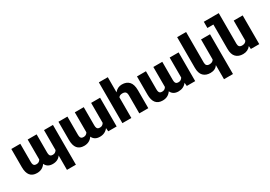

<svg xmlns="http://www.w3.org/2000/svg" viewBox="26 -1802 4304 3058"><g transform="rotate(-30 2178.0 -273.5)"><path d="M649.4 -160.6V-528.3H814V203.1H649.4V-62Q625.5 -26.4 588.6 -8.3Q551.8 9.8 503.4 9.8Q404.8 9.8 368.2 -69.8Q314.9 9.8 213.4 9.8Q48.8 9.8 48.3 -193.4V-528.3H213.4V-195.8Q213.4 -164.1 220.7 -147Q228 -129.9 241.5 -123.5Q254.9 -117.2 276.4 -117.2Q325.2 -117.2 349.6 -160.6L349.1 -528.3H513.7V-196.8Q513.7 -164.6 521 -147.2Q528.3 -129.9 542 -123.5Q555.7 -117.2 577.6 -117.2Q623.5 -117.2 649.4 -160.6Z M1516.1 -160.6V-528.3H1680.7V0H1526.4L1520.5 -62Q1465.8 9.8 1370.1 9.8Q1271.5 9.8 1234.9 -69.8Q1181.6 9.8 1080.1 9.8Q915.5 9.8 915 -193.4V-528.3H1080.1V-195.8Q1080.1 -164.1 1087.4 -147Q1094.7 -129.9 1108.2 -123.5Q1121.6 -117.2 1143.1 -117.2Q1191.9 -117.2 1216.3 -160.6L1215.8 -528.3H1380.4V-196.8Q1380.4 -164.6 1387.7 -147.2Q1395 -129.9 1408.7 -123.5Q1422.4 -117.2 1444.3 -117.2Q1490.2 -117.2 1516.1 -160.6Z M1950.7 -379.4V0H1786.1V-750H1950.7V-472.2Q2004.4 -538.1 2085.4 -538.1Q2168.5 -538.1 2215.3 -488.5Q2262.2 -439 2262.7 -330.6V0H2097.2V-329.1Q2097.2 -375 2078.6 -393.1Q2060.1 -411.1 2022 -411.1Q1972.2 -411.1 1950.7 -379.4Z M2960.4 -160.6V-528.3H3125V0H2970.7L2964.8 -62Q2910.2 9.8 2814.5 9.8Q2715.8 9.8 2679.2 -69.8Q2626 9.8 2524.4 9.8Q2359.9 9.8 2359.4 -193.4V-528.3H2524.4V-195.8Q2524.4 -164.1 2531.7 -147Q2539.1 -129.9 2552.5 -123.5Q2565.9 -117.2 2587.4 -117.2Q2636.2 -117.2 2660.6 -160.6L2660.2 -528.3H2824.7V-196.8Q2824.7 -164.6 2832 -147.2Q2839.4 -129.9 2853 -123.5Q2866.7 -117.2 2888.7 -117.2Q2934.6 -117.2 2960.4 -160.6Z M3537.6 203.1V-56.6Q3516.1 -23.4 3481.9 -6.8Q3447.8 9.8 3402.8 9.8Q3320.3 9.8 3273.2 -38.1Q3226.1 -85.9 3226.1 -186.5V-750H3390.6V-185.5Q3390.6 -117.2 3457 -117.2Q3515.1 -117.2 3537.6 -158.7V-528.3H3702.6V203.1Z M4303.2 -528.3V0H4148.9L4144 -56.6Q4092.3 9.8 4003.4 9.8Q3920.9 9.8 3873.8 -38.1Q3826.7 -85.9 3826.7 -186.5V-635.7H3716.3V-750H3991.2V-185.5Q3991.2 -117.2 4057.6 -117.2Q4115.7 -117.2 4138.2 -158.7V-528.3Z"/></g></svg>

Font: Mardoto Black
Style: Regular
Weight: 900
Designer: Christian Robertson, Vahan Hovhannisyan
Foundry: Google
Version: Version 1.000